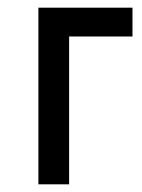

<svg xmlns="http://www.w3.org/2000/svg" viewBox="-20 -480 370 500"><path d="M325 -460V-385H160V0H80V-460Z"/></svg>

Font: Venryn Sans
Style: Regular
Weight: 400
Designer: Owen Earl, indestructible type* (font) & Cristiano Sobral (main changes)
Version: Version 3.600; ttfautohint (v1.8.3)